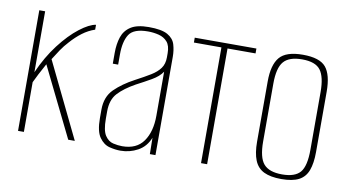

<svg xmlns="http://www.w3.org/2000/svg" viewBox="-58 -637 1415 776"><g transform="rotate(10 649.5 -249.0)"><path d="M49 0V-495H73V-245Q102 -311 141 -362Q180 -413 219 -443Q258 -473 285 -477V-457Q258 -448 234 -430Q210 -412 188 -387Q172 -370 158.5 -350Q145 -330 132 -309L282 0H255L115 -285Q103 -264 90.5 -239.5Q78 -215 73 -204V0Z M470 7Q449 7 425 1Q401 -5 383.5 -29.5Q366 -54 366 -108V-143Q366 -196 398 -227.5Q430 -259 479 -285Q515 -304 539.5 -319Q564 -334 577 -352Q590 -370 590 -397V-414Q590 -445 576.5 -460.5Q563 -476 541.5 -481.5Q520 -487 497 -487Q438 -487 419.5 -458Q401 -429 401 -376V-334H379V-378Q379 -415 388.5 -443.5Q398 -472 423.5 -488.5Q449 -505 497 -505Q550 -505 574.5 -491Q599 -477 606 -453.5Q613 -430 613 -403V0H590L589 -67Q574 -29 541 -11Q508 7 470 7ZM474 -12Q533 -12 561 -52Q589 -92 589 -157V-338Q575 -317 545.5 -300Q516 -283 485 -267Q440 -242 415 -215Q390 -188 390 -140V-110Q390 -62 403.5 -41.5Q417 -21 437 -16.5Q457 -12 474 -12Z M800 0V-475H687V-495H940V-475H825V0Z M1130 7Q1086 7 1059 -6Q1032 -19 1020 -48.5Q1008 -78 1008 -125V-372Q1008 -440 1034.5 -471.5Q1061 -503 1130 -503Q1199 -503 1224.5 -472.5Q1250 -442 1250 -372V-125Q1250 -79 1239 -49.5Q1228 -20 1202 -6.5Q1176 7 1130 7ZM1130 -12Q1183 -12 1204.5 -37.5Q1226 -63 1226 -130V-367Q1226 -429 1205.5 -456.5Q1185 -484 1130 -484Q1077 -484 1054.5 -458Q1032 -432 1032 -367V-130Q1032 -64 1054.5 -38Q1077 -12 1130 -12Z"/></g></svg>

Font: Alumni Sans SC Thin
Style: Regular
Weight: 100
Designer: Robert E. Leuschke
Foundry: Robert E. Leuschke
Version: Version 1.018